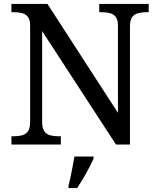

<svg xmlns="http://www.w3.org/2000/svg" viewBox="-20 -734 803 975"><path d="M38 0V-42H51Q74 -42 92.5 -47Q111 -52 122 -67.5Q133 -83 133 -114V-604Q133 -634 121.5 -648.5Q110 -663 91.5 -667.5Q73 -672 51 -672H38V-714H221L579 -161V-604Q579 -634 567.5 -648.5Q556 -663 537.5 -667.5Q519 -672 497 -672H484V-714H735V-672H722Q700 -672 681 -667Q662 -662 651 -647Q640 -632 640 -600V0H569L194 -576V-114Q194 -83 205 -67.5Q216 -52 235 -47Q254 -42 276 -42H289V0ZM328 208Q334 186 339 161Q344 136 349 110.5Q354 85 358 61H455V71Q446 92 432 119Q418 146 402 173Q386 200 372 221H328Z"/></svg>

Font: Noto Serif Tamil
Style: Italic
Weight: 400
Italic angle: -12°
Designer: Indian Type Foundry, Tom Grace, and the Monotype Design Team
Foundry: Monotype Imaging Inc.
Version: Version 2.003